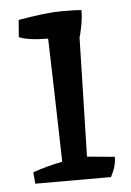

<svg xmlns="http://www.w3.org/2000/svg" viewBox="-43 -547 395 581"><g transform="rotate(-5 154.0 -256.5)"><path d="M34 -498Q119 -513 166 -513Q213 -513 226 -511Q226 -487 220 -458Q214 -429 213 -430L204 -68L288 -60Q288 -32 271 0H41L38 -35Q84 -51 128 -59Q122 -309 118 -434Q60 -434 30 -446Z"/></g></svg>

Font: Inika
Style: Regular
Weight: 400
Designer: Constanza Artigas Preller
Foundry: Constanza Artigas Preller
Version: Version 1.001